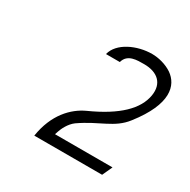

<svg xmlns="http://www.w3.org/2000/svg" viewBox="-104 -901 607 613"><g transform="rotate(30 199.5 -595.0)"><path d="M95 -388H345L362 -425H150L154 -437C158 -449 169 -473 188 -487C254 -533 303 -538 340 -586C423 -692 405 -752 365 -780C343 -795 314 -802 291 -802C236 -802 174 -774 163 -728H214C223 -762 259 -761 285 -761C334 -761 364 -735 356 -687C347 -633 298 -584 200 -540C154 -519 108 -472 95 -388Z"/></g></svg>

Font: Charger Sport
Style: ExLitNrwObl
Weight: 200
Designer: Jasper
Foundry: Cannot Into Space Fonts
Version: Version 1.1